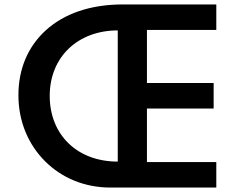

<svg xmlns="http://www.w3.org/2000/svg" viewBox="-20 -845 1080 865"><path d="M954.5 0V-115H642V-356H942.5V-471H642V-710H954.5V-825H533.5C386 -825 269 -783 187.5 -709.5C106 -636 63 -534.5 63 -416.5C63 -296.5 108 -193.5 183 -118.5C258 -43.5 361 0 477.5 0ZM510.5 -117C325.5 -117 204 -240 204 -413C204 -589 331.5 -708 510.5 -708Z"/></svg>

Font: Spartan SemiBold
Style: Regular
Weight: 600
Designer: Matt Bailey, Mirko Velimirovic
Foundry: Matt Bailey
Version: Version 1.003